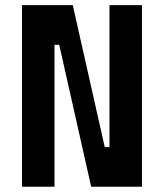

<svg xmlns="http://www.w3.org/2000/svg" viewBox="-20 -713 626 733"><path d="M328.1 0 206.1 -542H152.8V-693.4H257.8L379.9 -151.4H412.6V0ZM64 0V-693.4H188V0ZM397.9 0V-693.4H522V0Z"/></svg>

Font: Cascadia Mono
Style: Regular
Weight: 400
Monospace: yes
Designer: Aaron Bell
Foundry: Saja Typeworks
Version: Version 2404.023